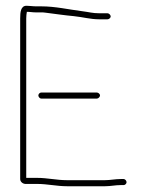

<svg xmlns="http://www.w3.org/2000/svg" viewBox="-20 -655 509 666"><path d="M123 -313H316C321 -313 327 -319 327 -324C327 -329 321 -334 316 -334H123C118 -334 113 -329 113 -324C113 -319 118 -313 123 -313ZM353 -609H324C301 -609 290 -613 266 -616C218 -622 172 -633 123 -633H105C93 -633 83 -635 72 -635C52 -635 50 -613 50 -591V-34C50 -24 60 -16 71 -17H109C144 -17 177 -9 212 -9H345C364 -9 380 -13 399 -13H409C414 -13 419 -18 419 -23C419 -28 414 -34 409 -34H399C380 -34 362 -30 344 -30H212C177 -30 144 -38 109 -38H71V-591C71 -600 72 -607 73 -613V-614C84 -614 93 -612 105 -612H123C127 -612 132 -612 138 -611C171 -607 202 -602 236 -599C266 -596 294 -588 324 -588H353C358 -588 364 -593 364 -598C364 -603 358 -609 353 -609Z"/></svg>

Font: Electronic
Style: Thn
Weight: 100
Version: Version 1.011